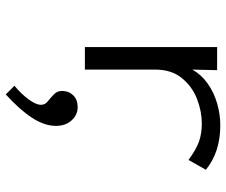

<svg xmlns="http://www.w3.org/2000/svg" viewBox="-79 -429 783 665"><g transform="rotate(90 312.5 -96.5)"><path d="M143 1V-457H223L221 -371Q238 -402 269 -424Q300 -446 338 -457Q376 -468 414 -468Q507 -468 568 -418L534 -358Q497 -385 469.5 -394.5Q442 -404 408 -404Q366 -404 323 -387.5Q280 -371 250.5 -335Q221 -299 221 -242V1ZM307 275 277 245Q306 221 324.5 195.5Q343 170 343 153Q343 139 331 129.5Q319 120 307 108.5Q295 97 295 80Q295 57 310 41.5Q325 26 351 26Q378 26 397 47Q416 68 416 101Q416 141 388 184Q360 227 307 275Z"/></g></svg>

Font: Inconsolata Expanded Thin
Style: Regular
Weight: 100
Width: 7
Monospace: yes
Designer: Raph Levien, Cyreal, Brenton Simpson
Foundry: Raph Levien, Cyreal, Google
Version: Version 3.100; ttfautohint (v1.8.4.7-5d5b)